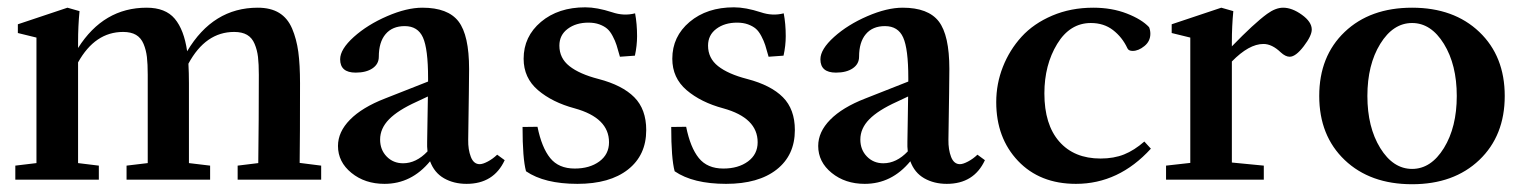

<svg xmlns="http://www.w3.org/2000/svg" viewBox="-20 -481 4073 514"><path d="M21 0V-37.6L77.6 -44.4V-380.4L27.8 -392.6V-416L160.6 -460.4L192.9 -451.2Q189 -411.1 189 -368.2V-352.5Q257.3 -460.4 372.6 -460.4Q422.9 -460.4 447.8 -430.9Q472.7 -401.4 481 -343.8Q550.3 -460.4 669.9 -460.4Q704.6 -460.4 727.3 -446.5Q750 -432.6 762 -404.5Q773.9 -376.5 778.6 -342Q783.2 -307.6 783.2 -258.3Q783.2 -114.3 782.2 -44.9L839.8 -37.6V0H616.2V-37.6L671.4 -44.4Q672.9 -160.2 672.9 -280.8Q672.9 -309.6 670.7 -328.4Q668.5 -347.2 661.6 -363.5Q654.8 -379.9 641.4 -387.7Q627.9 -395.5 606.9 -395.5Q530.3 -395.5 484.4 -310.5Q485.8 -285.6 485.8 -258.3V-44.4L542.5 -37.6V0H318.8V-37.6L375.5 -44.4V-280.8Q375.5 -309.6 373.3 -328.4Q371.1 -347.2 364.3 -363.5Q357.4 -379.9 344 -387.7Q330.6 -395.5 309.6 -395.5Q234.4 -395.5 189 -314V-44.4L244.6 -37.6V0Z M1009.3 11.2Q957 11.2 920.9 -18.1Q884.8 -47.4 884.8 -90.3Q884.8 -127.9 917 -160.6Q949.2 -193.4 1010.7 -217.3L1126 -262.7V-272Q1126 -350.1 1112.3 -380.6Q1098.6 -411.1 1063.5 -411.1Q1030.3 -411.1 1012.2 -389.6Q994.1 -368.2 994.1 -329.1Q994.1 -309.6 977.3 -298.1Q960.4 -286.6 932.1 -286.6Q890.6 -286.6 890.6 -322.3Q890.6 -349.1 927.2 -382.1Q963.9 -415 1016.4 -437.7Q1068.8 -460.4 1110.8 -460.4Q1179.2 -460.4 1207.5 -423.6Q1235.8 -386.7 1235.8 -296.4Q1235.8 -264.2 1233.4 -106.9Q1232.9 -80.6 1240.5 -61Q1248 -41.5 1264.2 -41.5Q1272.5 -41.5 1285.9 -48.6Q1299.3 -55.7 1311 -66.9L1331.1 -52.2Q1301.8 11.2 1229 11.2Q1194.8 11.2 1168.7 -3.7Q1142.6 -18.6 1131.3 -49.3Q1081.5 11.2 1009.3 11.2ZM997.6 -107.4Q997.6 -80.1 1015.1 -62Q1032.7 -43.9 1059.1 -43.9Q1094.2 -43.9 1124.5 -75.7Q1123 -88.9 1123.5 -101.1Q1124 -121.6 1124.5 -162.1Q1125 -202.6 1125.5 -222.7L1095.2 -208.5Q1045.4 -186 1021.5 -161.6Q997.6 -137.2 997.6 -107.4Z M1525.9 11.2Q1437.5 11.2 1388.2 -22.5Q1378.9 -56.6 1378.9 -141.1L1418.9 -141.6Q1430.2 -85.9 1452.9 -57.9Q1475.6 -29.8 1518.6 -29.8Q1558.6 -29.8 1584.5 -48.8Q1610.4 -67.9 1610.4 -100.1Q1610.4 -165.5 1518.6 -190.9Q1458.5 -207 1420.2 -239.7Q1381.8 -272.5 1381.8 -323.7Q1381.8 -383.3 1428.2 -422.4Q1474.6 -461.4 1546.9 -461.4Q1578.1 -461.4 1618.7 -448.2Q1649.9 -437.5 1680.2 -445.3Q1685.5 -417 1685.5 -384.3Q1685.5 -358.9 1679.7 -332L1639.6 -329.1Q1634.3 -348.6 1630.6 -360.1Q1627 -371.6 1620.1 -384.5Q1613.3 -397.5 1605.2 -404.3Q1597.2 -411.1 1584.5 -415.8Q1571.8 -420.4 1555.2 -420.4Q1522 -420.4 1499.8 -403.8Q1477.5 -387.2 1477.5 -358.9Q1477.5 -325.2 1504.4 -304Q1531.2 -282.7 1582.5 -269.5Q1646 -252.9 1678 -220.7Q1710 -188.5 1710 -132.8Q1710 -65.4 1661.1 -27.1Q1612.3 11.2 1525.9 11.2Z M1923.8 11.2Q1835.4 11.2 1786.1 -22.5Q1776.9 -56.6 1776.9 -141.1L1816.9 -141.6Q1828.1 -85.9 1850.8 -57.9Q1873.5 -29.8 1916.5 -29.8Q1956.5 -29.8 1982.4 -48.8Q2008.3 -67.9 2008.3 -100.1Q2008.3 -165.5 1916.5 -190.9Q1856.4 -207 1818.1 -239.7Q1779.8 -272.5 1779.8 -323.7Q1779.8 -383.3 1826.2 -422.4Q1872.6 -461.4 1944.8 -461.4Q1976.1 -461.4 2016.6 -448.2Q2047.9 -437.5 2078.1 -445.3Q2083.5 -417 2083.5 -384.3Q2083.5 -358.9 2077.6 -332L2037.6 -329.1Q2032.2 -348.6 2028.6 -360.1Q2024.9 -371.6 2018.1 -384.5Q2011.2 -397.5 2003.2 -404.3Q1995.1 -411.1 1982.4 -415.8Q1969.7 -420.4 1953.1 -420.4Q1919.9 -420.4 1897.7 -403.8Q1875.5 -387.2 1875.5 -358.9Q1875.5 -325.2 1902.3 -304Q1929.2 -282.7 1980.5 -269.5Q2043.9 -252.9 2075.9 -220.7Q2107.9 -188.5 2107.9 -132.8Q2107.9 -65.4 2059.1 -27.1Q2010.3 11.2 1923.8 11.2Z M2294.9 11.2Q2242.7 11.2 2206.5 -18.1Q2170.4 -47.4 2170.4 -90.3Q2170.4 -127.9 2202.6 -160.6Q2234.9 -193.4 2296.4 -217.3L2411.6 -262.7V-272Q2411.6 -350.1 2397.9 -380.6Q2384.3 -411.1 2349.1 -411.1Q2315.9 -411.1 2297.9 -389.6Q2279.8 -368.2 2279.8 -329.1Q2279.8 -309.6 2262.9 -298.1Q2246.1 -286.6 2217.8 -286.6Q2176.3 -286.6 2176.3 -322.3Q2176.3 -349.1 2212.9 -382.1Q2249.5 -415 2302 -437.7Q2354.5 -460.4 2396.5 -460.4Q2464.8 -460.4 2493.2 -423.6Q2521.5 -386.7 2521.5 -296.4Q2521.5 -264.2 2519 -106.9Q2518.6 -80.6 2526.1 -61Q2533.7 -41.5 2549.8 -41.5Q2558.1 -41.5 2571.5 -48.6Q2585 -55.7 2596.7 -66.9L2616.7 -52.2Q2587.4 11.2 2514.6 11.2Q2480.5 11.2 2454.3 -3.7Q2428.2 -18.6 2417 -49.3Q2367.2 11.2 2294.9 11.2ZM2283.2 -107.4Q2283.2 -80.1 2300.8 -62Q2318.4 -43.9 2344.7 -43.9Q2379.9 -43.9 2410.2 -75.7Q2408.7 -88.9 2409.2 -101.1Q2409.7 -121.6 2410.2 -162.1Q2410.6 -202.6 2411.1 -222.7L2380.9 -208.5Q2331.1 -186 2307.1 -161.6Q2283.2 -137.2 2283.2 -107.4Z M2860.4 11.2Q2763.7 11.2 2705.3 -50.3Q2647 -111.8 2647 -207.5Q2647 -256.8 2664.8 -302Q2682.6 -347.2 2714.8 -382.6Q2747.1 -418 2796.9 -439.2Q2846.7 -460.4 2906.7 -460.4Q2956.5 -460.4 2996.6 -444.8Q3036.6 -429.2 3056.2 -408.2Q3059.6 -399.9 3059.6 -390.6Q3059.6 -370.6 3043.7 -357.7Q3027.8 -344.7 3012.2 -344.7Q3001 -344.7 2998 -352.1Q2984.4 -381.3 2959.7 -400.4Q2935.1 -419.4 2900.4 -419.4Q2844.2 -419.4 2810.1 -363.3Q2775.9 -307.1 2775.9 -231Q2775.9 -147.5 2815.7 -102.1Q2855.5 -56.6 2926.3 -56.6Q2961.9 -56.6 2989.3 -67.6Q3016.6 -78.6 3043.5 -102.1L3061 -83Q2975.1 11.2 2860.4 11.2Z M3101.6 0V-37.6L3166.5 -44.9V-380.4L3116.7 -392.6V-416L3249.5 -460.4L3281.7 -451.2Q3277.8 -411.1 3277.8 -368.2V-356.9Q3336.9 -418 3372.1 -443.8Q3395 -460.4 3415 -460.4Q3439 -460.4 3465.3 -441.4Q3491.7 -422.4 3491.7 -401.9Q3491.7 -385.3 3470.2 -357.2Q3448.7 -329.1 3432.6 -329.1Q3421.4 -329.1 3408.7 -340.8Q3385.3 -363.3 3362.3 -363.3Q3323.7 -363.3 3277.8 -316.4V-45.9L3363.3 -37.6V0Z M3760.3 12.2Q3647.9 12.2 3579.8 -52.7Q3511.7 -117.7 3511.7 -224.1Q3511.7 -330.6 3579.8 -395.5Q3647.9 -460.4 3760.3 -460.4Q3872.1 -460.4 3940.2 -395.5Q4008.3 -330.6 4008.3 -224.1Q4008.3 -117.7 3940.2 -52.7Q3872.1 12.2 3760.3 12.2ZM3675 -84.7Q3709.5 -28.8 3760.3 -28.8Q3811 -28.8 3845.5 -84.7Q3879.9 -140.6 3879.9 -224.1Q3879.9 -307.6 3845.5 -363.5Q3811 -419.4 3760.3 -419.4Q3709.5 -419.4 3675 -363.5Q3640.6 -307.6 3640.6 -224.1Q3640.6 -140.6 3675 -84.7Z"/></svg>

Font: Elstob 8pt SemiBold
Style: Regular
Weight: 600
Designer: Peter S. Baker
Version: Version 1.015